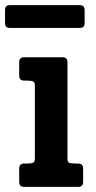

<svg xmlns="http://www.w3.org/2000/svg" viewBox="-25 -728 374 748"><path d="M298.8 -18.6Q298.8 -10.3 294.2 -5.1Q289.6 0 279.8 0H68.8Q49.8 0 49.8 -19V-71.8Q49.8 -80.6 54.2 -85.7Q58.6 -90.8 68.8 -90.8H77.1Q97.7 -90.8 104.2 -94.2Q110.8 -97.7 110.8 -108.9V-396Q110.8 -407.2 104.2 -410.6Q97.7 -414.1 77.1 -414.1H68.8Q49.8 -414.1 49.8 -433.1V-485.8Q49.8 -504.9 68.8 -504.9H218.8Q237.8 -504.9 237.8 -485.8V-108.9Q237.8 -97.7 244.1 -94.2Q250.5 -90.8 271.5 -90.8H279.8Q298.8 -90.8 298.8 -71.8ZM304.7 -638.2Q304.7 -619.1 285.6 -619.1H13.7Q-5.4 -619.1 -5.4 -638.2V-689Q-5.4 -708 13.7 -708H285.6Q304.7 -708 304.7 -689Z"/></svg>

Font: New Telegraph
Style: Bold
Weight: 700
Designer: Frank Baranowski
Foundry: Frank Baranowski
Version: Version 3.001